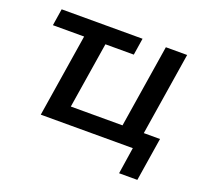

<svg xmlns="http://www.w3.org/2000/svg" viewBox="-110 -626 961 890"><g transform="rotate(20 370.5 -180.5)"><path d="M560 131 580 0H126L191 -409H37L50 -492H449L436 -409H296L244 -83H499L564 -492H669L604 -83H684L650 131Z"/></g></svg>

Font: Nunito Sans 10pt SemiBold
Style: Italic
Weight: 600
Italic angle: -9°
Designer: Vernon Adams
Foundry: Vernon Adams
Version: Version 3.101;gftools[0.9.27]